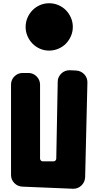

<svg xmlns="http://www.w3.org/2000/svg" viewBox="-20 -1161 607 1184"><path d="M505 -67Q503 -37 482 -17Q461 3 432 3L119 -10Q89 -11 68.5 -32Q48 -53 48 -82V-639Q48 -669 69 -690Q90 -711 120 -711H155Q185 -711 206 -689.5Q227 -668 227 -639V-183Q227 -176 232 -171Q237 -166 244 -166H310Q317 -166 322 -171Q327 -176 327 -183L336 -659Q336 -674 342.5 -686.5Q349 -699 359 -708.5Q369 -718 382 -723Q395 -728 410 -728L450 -726Q480 -724 500 -702.5Q520 -681 519 -651ZM138 -995Q138 -1025 149.5 -1051.5Q161 -1078 180.5 -1098Q200 -1118 226.5 -1129.5Q253 -1141 283 -1141Q313 -1141 340 -1129.5Q367 -1118 386.5 -1098Q406 -1078 417.5 -1051.5Q429 -1025 429 -995Q429 -965 417.5 -938.5Q406 -912 386.5 -892Q367 -872 340 -860.5Q313 -849 283 -849Q253 -849 226.5 -860.5Q200 -872 180.5 -892Q161 -912 149.5 -938.5Q138 -965 138 -995Z"/></svg>

Font: d puntillas B to tiptoe
Style: Regular
Weight: 400
Designer: deFharo
Foundry: deFharo.com
Version: Version 1.001 2012